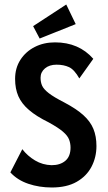

<svg xmlns="http://www.w3.org/2000/svg" viewBox="-20 -821 478 852"><path d="M210 11Q154 11 105.5 -5.5Q57 -22 26 -56L79 -159Q102 -129 135.5 -109Q169 -89 209 -88Q247 -88 270 -107.5Q293 -127 293 -166Q293 -185 286.5 -202Q280 -219 259 -237Q238 -255 196 -278Q141 -305 108.5 -333Q76 -361 61.5 -394Q47 -427 47 -471Q47 -519 70.5 -555.5Q94 -592 134 -612.5Q174 -633 224 -633Q330 -633 394 -560L332 -473Q310 -512 286.5 -523Q263 -534 231 -534Q199 -534 179.5 -517.5Q160 -501 160 -476Q160 -456 167 -440.5Q174 -425 196.5 -407.5Q219 -390 266 -366Q319 -338 350 -310Q381 -282 394.5 -249Q408 -216 408 -173Q408 -123 386 -81Q364 -39 320 -14Q276 11 210 11ZM156 -650 127 -705 274 -801 316 -714Z"/></svg>

Font: Inconsolata SemiCondensed ExtraBold
Style: Regular
Weight: 800
Width: 4
Monospace: yes
Designer: Raph Levien, Cyreal, Brenton Simpson
Foundry: Raph Levien, Cyreal, Google
Version: Version 3.100; ttfautohint (v1.8.4.7-5d5b)